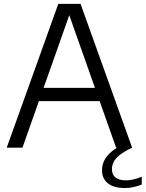

<svg xmlns="http://www.w3.org/2000/svg" viewBox="-20 -760 750 988"><path d="M14.5 0 280 -740H394.5L660 0H577.5L329.5 -701.5H343.5L95.5 0ZM153.5 -239.5 172.5 -308H501.5L520.5 -239.5ZM622.5 207.5Q565 207.5 535 183.2Q505 159 505 116Q505 88.5 517.5 63.8Q530 39 558.8 16.2Q587.5 -6.5 636 -28L660 0Q619.5 19 596.8 37Q574 55 565 73.2Q556 91.5 556 111Q556 138.5 574.2 153.2Q592.5 168 629.5 168Q647.5 168 666.2 163.5Q685 159 709.5 149.5V189.5Q688.5 198 667 202.8Q645.5 207.5 622.5 207.5Z"/></svg>

Font: Encode Sans SC Condensed Thin
Style: Regular
Weight: 400
Version: Version 3.002